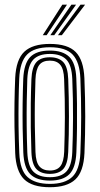

<svg xmlns="http://www.w3.org/2000/svg" viewBox="-20 -796 428 824"><path d="M194 7.5Q117.8 7.5 83.1 -27Q48.5 -61.5 45.2 -139.5Q43 -197.8 42.2 -250.8Q41.5 -303.8 42.2 -355.5Q43 -407.2 45.2 -461.2Q49 -540.8 84.4 -574.1Q119.8 -607.5 194 -607.5Q270.8 -607.5 304.9 -572.8Q339 -538 342.2 -460.2Q345.8 -372.8 345.8 -296Q345.8 -219.2 342.5 -139Q338.8 -59 303.2 -25.8Q267.8 7.5 194 7.5ZM194 -6.8Q258.5 -6.8 290.1 -36.8Q321.8 -66.8 325 -139.5Q328.2 -219.5 328.4 -294.6Q328.5 -369.8 325 -459.5Q322 -529 292.5 -561.1Q263 -593.2 194 -593.2Q127.2 -593.2 96.4 -562.1Q65.5 -531 62.5 -458.5Q60.5 -410.8 59.8 -360.4Q59 -310 59.6 -255.2Q60.2 -200.5 62.8 -139.2Q65.8 -65 98.5 -35.9Q131.2 -6.8 194 -6.8ZM194 -21Q137 -21 109.9 -48.6Q82.8 -76.2 80 -142.2Q78 -192.5 77.2 -245.5Q76.5 -298.5 77.1 -352.1Q77.8 -405.8 79.8 -457.8Q82.8 -523.2 109.6 -551.1Q136.5 -579 194 -579Q248.8 -579 276.8 -552.5Q304.8 -526 307.5 -460.2Q309.8 -403.5 310.4 -350.6Q311 -297.8 310.4 -246.2Q309.8 -194.8 307.8 -142.5Q305 -76.2 277.9 -48.6Q250.8 -21 194 -21ZM194 -35.5Q241.8 -35.5 264.8 -59.9Q287.8 -84.2 290.2 -143Q293 -210.2 293.4 -289.9Q293.8 -369.5 290.2 -457Q287.8 -516.8 264.4 -540.6Q241 -564.5 194 -564.5Q146 -564.5 123 -540.2Q100 -516 97.2 -457.2Q95.5 -412.2 94.8 -361.8Q94 -311.2 94.5 -256.4Q95 -201.5 97.2 -142.5Q99.8 -82.5 123.6 -59Q147.5 -35.5 194 -35.5ZM194 -49.8Q156.2 -49.8 136.5 -70.2Q116.8 -90.8 114.8 -143.2Q112.8 -197.5 112.1 -249.1Q111.5 -300.8 112.1 -352.1Q112.8 -403.5 114.8 -456.2Q117 -507 135.6 -528.6Q154.2 -550.2 194 -550.2Q231.5 -550.2 251.1 -529.9Q270.8 -509.5 272.8 -456.8Q275.8 -376.2 275.9 -297.2Q276 -218.2 272.8 -143.8Q270.8 -92.5 251.9 -71.1Q233 -49.8 194 -49.8ZM194 -64.2Q225.2 -64.2 239.5 -83.2Q253.8 -102.2 255.5 -144.8Q258 -214.8 258.4 -291.1Q258.8 -367.5 255.2 -456Q253.8 -499.5 238.8 -517.6Q223.8 -535.8 194 -535.8Q162.5 -535.8 148.2 -516.8Q134 -497.8 132.2 -455.5Q130.2 -404 129.5 -354.5Q128.8 -305 129.5 -253.5Q130.2 -202 132.2 -143.8Q133.8 -99.5 149.2 -81.9Q164.8 -64.2 194 -64.2ZM163.5 -645 247.5 -776H267.5L180.2 -645ZM228.8 -645 325.5 -776H345.2L245.5 -645ZM196 -645 286.5 -776H306.5L212.8 -645Z"/></svg>

Font: Big Shoulders Inline Display Thin SemiBold
Style: Regular
Weight: 600
Version: Version 2.002